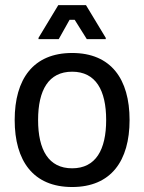

<svg xmlns="http://www.w3.org/2000/svg" viewBox="-20 -720 565 752"><path d="M210 -566.7 252.5 -642.5H272.5L320 -566.7H394.2V-571.7L316.7 -700H208.3L130.8 -571.7V-566.7ZM262.5 12.5C415 12.5 487.5 -90 487.5 -250C487.5 -410 415 -512.5 262.5 -512.5C110 -512.5 37.5 -410 37.5 -250C37.5 -90 110 12.5 262.5 12.5ZM262.5 -60.8C170 -60.8 129.2 -133.3 129.2 -250C129.2 -366.7 170 -439.2 262.5 -439.2C355 -439.2 395.8 -366.7 395.8 -250C395.8 -133.3 355 -60.8 262.5 -60.8Z"/></svg>

Font: Familjen Grotesk
Style: Regular
Weight: 400
Designer: Anders Wikstroem, Jonas Baeckman, Matilda Gysing, Kristian Moeller
Foundry: Familjen STHLM AB
Version: Version 2.000